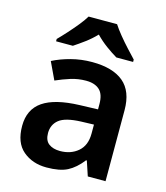

<svg xmlns="http://www.w3.org/2000/svg" viewBox="-115 -854 820 951"><g transform="rotate(15 295.0 -378.0)"><path d="M297 -553Q403 -553 458 -507Q513 -461 513 -364V0H422L397 -75H393Q358 -30 319 -10Q280 10 212 10Q140 10 91.5 -31Q43 -72 43 -158Q43 -243 104.5 -285Q166 -327 292 -331L385 -334V-361Q385 -412 360.5 -434Q336 -456 292 -456Q251 -456 213 -444Q175 -432 139 -416L97 -505Q138 -526 189.5 -539.5Q241 -553 297 -553ZM320 -254Q239 -251 207.5 -225.5Q176 -200 176 -157Q176 -119 198 -102.5Q220 -86 256 -86Q311 -86 348 -117.5Q385 -149 385 -210V-256ZM367 -766Q381 -744 403.5 -716.5Q426 -689 450 -663Q474 -637 492 -618V-606H406Q379 -622 349 -644Q319 -666 293 -693Q267 -666 238 -644.5Q209 -623 183 -606H97V-618Q116 -637 139.5 -663Q163 -689 185.5 -716.5Q208 -744 221 -766Z"/></g></svg>

Font: Noto Sans Sora Sompeng Semi
Style: Bold
Weight: 700
Designer: Monotype Design Team. David Williams.
Foundry: Monotype Imaging Inc.
Version: Version 2.101; ttfautohint (v1.8.4.7-5d5b)